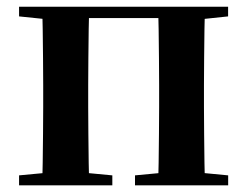

<svg xmlns="http://www.w3.org/2000/svg" viewBox="-20 -556 743 576"><path d="M105.9 0Q107.6 -25.5 108.1 -67.5Q108.6 -109.6 109.1 -154.8Q109.6 -200 109.6 -234.8V-301.2Q109.6 -335.7 109.1 -381.1Q108.6 -426.5 108.1 -468.7Q107.6 -511 105.9 -535.7H247.6Q246.6 -510.7 246.1 -468.5Q245.6 -426.3 245.1 -381Q244.6 -335.6 244.6 -301.2V-234.8Q244.6 -200 245.1 -154.8Q245.6 -109.6 246.1 -67.5Q246.6 -25.5 247.6 0ZM454.4 0Q455.4 -25.5 455.9 -67.5Q456.4 -109.6 456.9 -154.8Q457.4 -200 457.4 -234.8V-301.2Q457.4 -335.6 456.9 -381Q456.4 -426.3 455.9 -468.5Q455.4 -510.7 454.4 -535.7H594.9Q593.9 -510.7 593.4 -468.5Q592.9 -426.3 592.4 -381Q591.9 -335.6 591.9 -301.2V-234.8Q591.9 -200 592.4 -154.8Q592.9 -109.6 593.4 -67.5Q593.9 -25.5 594.9 0ZM37.2 0V-29.9L147 -40.2H208.6L317 -29.9V0ZM385 0V-29.9L494.5 -40.2H557.1L664.5 -29.9V0ZM37.2 -506.8V-535.7H176.9V-495.5H147ZM525.4 -495.5V-535.7H664.3V-506.8L557.1 -495.5ZM176.9 -501.8V-535.7H525.4V-501.8Z"/></svg>

Font: Noto Serif SC
Style: Regular
Weight: 200
Designer: Ryoko NISHIZUKA 西塚涼子 (kana & ideographs); Frank Grießhammer (Latin, Greek & Cyrillic); Wenlong ZHANG 张文龙 (bopomofo); San
Foundry: Adobe
Version: Version 2.001;hotconv 1.1.0;makeotfexe 2.6.0